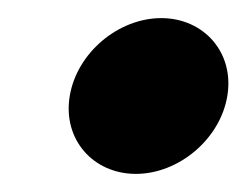

<svg xmlns="http://www.w3.org/2000/svg" viewBox="-20 -416 272 212"><path d="M57 -310C49 -262 83 -224 130 -224C177 -224 223 -262 231 -310C239 -358 205 -396 158 -396C111 -396 65 -358 57 -310Z"/></svg>

Font: Charger Pro
Style: UltraNarObl
Weight: 900
Designer: Jasper
Foundry: Cannot Into Space Fonts
Version: Version 1.09